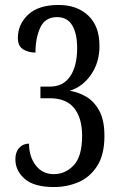

<svg xmlns="http://www.w3.org/2000/svg" viewBox="-20 -744 482 774"><path d="M198 10Q117 10 79.5 -23Q42 -56 42 -102Q42 -131 57.5 -148Q73 -165 97 -165Q97 -113 124 -77.5Q151 -42 197 -42Q243 -42 277 -77.5Q311 -113 311 -197Q311 -268 279 -308Q247 -348 181 -348H143V-395H182Q235 -395 263 -436.5Q291 -478 291 -550Q291 -609 271 -642Q251 -675 210 -675Q162 -675 142.5 -633Q123 -591 123 -532Q95 -532 73.5 -545Q52 -558 52 -591Q52 -646 93.5 -685Q135 -724 217 -724Q290 -724 335.5 -681.5Q381 -639 381 -559Q381 -492 347 -443Q313 -394 261 -378Q295 -373 327 -354.5Q359 -336 380 -298Q401 -260 401 -196Q401 -120 371.5 -74.5Q342 -29 296 -9.5Q250 10 198 10Z"/></svg>

Font: Noto Serif Tamil ExtraCondensed
Style: Regular
Weight: 400
Width: 2
Designer: Indian Type Foundry, Tom Grace, and the Monotype Design Team
Foundry: Monotype Imaging Inc.
Version: Version 2.004